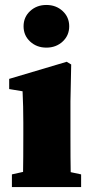

<svg xmlns="http://www.w3.org/2000/svg" viewBox="-20 -754 364 774"><path d="M232.5 -586.5Q206 -562 167 -562Q128 -562 101.5 -586.5Q75 -611 75 -648Q75 -685 101.5 -709.5Q128 -734 167 -734Q206 -734 232.5 -709.5Q259 -685 259 -648Q259 -611 232.5 -586.5ZM265 -60 307 -51V0H28V-51L73 -61Q74 -110 74 -210V-260Q74 -326 71 -386L17 -395V-436L249 -505L267 -494L264 -345V-210Q264 -108 265 -60Z"/></svg>

Font: TypoPRO Source Serif Pro
Style: Regular
Weight: 900
Designer: Frank Grießhammer
Foundry: Adobe Systems Incorporated
Version: Version 1.017;PS 1.0;hotconv 1.0.79;makeotf.lib2.5.61930